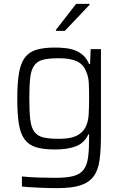

<svg xmlns="http://www.w3.org/2000/svg" viewBox="-20 -763 633 989"><path d="M69 0ZM276 206Q252 206 226.5 205.5Q201 205 176.5 203.5Q152 202 130.5 201Q109 200 93 198V146Q132 150 179 151.5Q226 153 264 153Q323 153 357.5 144Q392 135 410 112Q428 89 433.5 49Q439 9 439 -53V-71H435Q415 -27 372.5 -10Q330 7 263 7Q204 7 166 -4.5Q128 -16 106.5 -45.5Q85 -75 77 -125.5Q69 -176 69 -255Q69 -334 77.5 -385Q86 -436 107.5 -465.5Q129 -495 167 -506.5Q205 -518 264 -518Q291 -518 318 -515Q345 -512 368 -503Q391 -494 409.5 -477Q428 -460 439 -433H444L447 -510H500V-69Q500 8 493 60.5Q486 113 462.5 145Q439 177 395 191.5Q351 206 276 206ZM285 -48Q342 -48 373 -63Q404 -78 419 -105Q434 -132 436.5 -170.5Q439 -209 439 -255Q439 -300 437.5 -333.5Q436 -367 425 -391Q411 -431 376.5 -447Q342 -463 285 -463Q234 -463 204 -456Q174 -449 157.5 -427.5Q141 -406 136 -365Q131 -324 131 -255Q131 -187 136 -146Q141 -105 157.5 -83.5Q174 -62 204 -55Q234 -48 285 -48ZM268 -604ZM268 -604V-609L372 -743H441V-738L314 -604Z"/></svg>

Font: Azeri Sans Light
Style: Regular
Weight: 300
Designer: Hector Gatti & Omnibus-Type (original fonts) / Cristiano Sobral (main changes and remastering)
Version: Version 1.000; ttfautohint (v1.6)